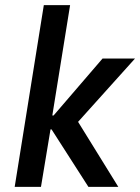

<svg xmlns="http://www.w3.org/2000/svg" viewBox="-20 -725 544 745"><path d="M37 0 150 -705H252L183 -277H188L378 -498H504L272 -240L267 -278L439 0H323L180 -223H176L139 0Z"/></svg>

Font: Nunito Sans 7pt Condensed SemiBold
Style: Italic
Weight: 600
Width: 3
Italic angle: -9°
Designer: Vernon Adams
Foundry: Vernon Adams
Version: Version 3.101;gftools[0.9.27]